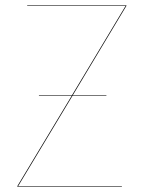

<svg xmlns="http://www.w3.org/2000/svg" viewBox="-20 -700 544 720"><path d="M454 -678 253 -343H379V-341H252L48 -2H437V0H45V-2L249 -341H126V-343H250L451 -678H82V-680H454Z"/></svg>

Font: FiraGO Two
Style: Regular
Weight: 100
Designer: bBox Type
Foundry: bBox Type GmbH
Version: Version 1.001